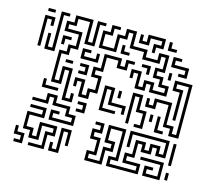

<svg xmlns="http://www.w3.org/2000/svg" viewBox="-84 -654 887 769"><g transform="rotate(15 360.0 -270.0)"><path d="M29 -534V-546H59V-534ZM53 -384V-450H65V-396H83V-546H119V-534H95V-384ZM173 -204V-324H155V-264H113V-396H143V-426H173V-474H113V-516H143V-546H215V-456H233V-546H269V-534H245V-444H203V-534H155V-504H125V-486H185V-414H155V-384H125V-276H143V-336H185V-216H203V-240H215V-204ZM443 -324V-384H425V-360H413V-396H455V-336H473V-366H515V-336H563V-354H533V-384H503V-426H533V-474H515V-444H443V-474H383V-534H365V-504H335V-444H263V-516H293V-546H329V-534H305V-504H275V-456H323V-516H353V-546H395V-486H455V-456H503V-486H545V-414H515V-396H545V-366H575V-324H503V-354H485V-324ZM473 -480V-516H503V-534H455V-504H413V-540H425V-516H443V-546H515V-504H485V-480ZM533 -504V-540H545V-516H569V-504ZM23 -390V-516H65V-480H53V-504H35V-390ZM599 -414V-426H623V-444H563V-486H599V-474H575V-456H635V-414ZM353 -444V-480H365V-456H389V-444ZM113 -420V-456H149V-444H125V-420ZM473 -390V-414H449V-426H485V-390ZM233 -234V-294H215V-270H203V-306H245V-246H263V-276H293V-324H263V-366H293V-426H365V-396H383V-426H419V-414H395V-384H353V-414H305V-354H275V-336H305V-264H275V-234ZM203 -384V-426H239V-414H215V-396H263V-420H275V-384ZM563 -390V-420H575V-390ZM623 -174V-204H593V-294H545V-264H503V-300H515V-276H533V-306H605V-216H635V-186H653V-384H605V-366H635V-240H623V-354H593V-396H665V-174ZM149 -354V-366H179V-354ZM209 -324V-336H233V-354H209V-366H245V-324ZM479 -174V-186H503V-234H473V-294H455V-180H443V-306H485V-246H515V-174ZM83 -234V-270H95V-246H149V-234ZM533 -210V-240H545V-210ZM563 -174V-240H575V-186H599V-174ZM143 -114V-156H179V-144H155V-126H233V-144H203V-174H143V-204H125V-174H59V-186H113V-216H155V-186H215V-156H245V-114ZM239 -174V-186H263V-204H239V-216H275V-174ZM89 6V-6H143V-66H173V-84H125V-24H83V-54H53V-126H113V-144H59V-156H125V-114H65V-66H95V-36H113V-96H185V-54H155V6ZM323 6V-36H353V-84H323V-126H353V-144H329V-156H365V-114H335V-96H365V-24H335V-6H383V-66H413V-84H383V-156H455V-24H425V-6H533V-24H473V-66H503V-126H545V-96H563V-126H605V-96H623V-144H485V-90H473V-156H635V-84H593V-114H575V-84H533V-114H515V-54H485V-36H545V6H413V-36H443V-144H395V-96H425V-54H395V6ZM653 -60V-150H665V-60ZM173 6V-30H185V-6H203V-96H245V-30H233V-84H215V6ZM563 6V-36H599V-24H575V-6H623V-54H539V-66H635V6ZM29 6V-6H53V-24H23V-60H35V-36H65V6ZM653 0V-30H665V0ZM327 -203V-305H369V-245H429V-209H417V-233H357V-293H339V-215H393V-203ZM387 -269V-299H399V-269Z"/></g></svg>

Font: Rubik Maze
Style: Regular
Weight: 400
Designer: Hubert and Fischer, NaN
Foundry: Hubert and Fischer, NaN
Version: Version 2.200